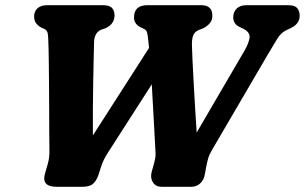

<svg xmlns="http://www.w3.org/2000/svg" viewBox="-20 -720 1175 740"><path d="M879 -653.5Q879 -674 892.2 -687Q905.5 -700 930 -700H1091Q1116 -700 1125.5 -688.8Q1135 -677.5 1135 -659.5Q1135 -628.5 1102 -612.5L1081.5 -602.5Q1063 -593.5 1049.2 -571.5Q1035.5 -549.5 1014 -513L796.5 -141Q786.5 -124 782.2 -109Q778 -94 774.5 -75.5L769.5 -48Q765.5 -25.5 751.2 -12.8Q737 0 716 0H603Q580.5 0 569.5 -17Q558.5 -34 564.5 -57L573 -87.5Q576 -98.5 578 -108.8Q580 -119 579.5 -130Q577 -174.5 573.2 -247.2Q569.5 -320 565 -395L396.5 -132.5Q387 -118 380.5 -104.8Q374 -91.5 368.5 -74L359.5 -46Q352 -24 339 -12Q326 0 296.5 0H198.5Q138.5 0 153.5 -51L163.5 -86Q167.5 -99 169.2 -113Q171 -127 170.5 -148.5Q170 -170 169.8 -208.5Q169.5 -247 169.5 -294.8Q169.5 -342.5 169 -392.5Q168.5 -442.5 168 -488Q167.5 -533.5 166 -566.5Q166 -579 164 -591Q162 -603 151 -608.5L141.5 -612.5Q127 -620 119.2 -630.2Q111.5 -640.5 111.5 -656.5Q111.5 -676 124.5 -688Q137.5 -700 162 -700H376Q402 -700 411.8 -689.2Q421.5 -678.5 421.5 -660.5Q421 -627.5 387.5 -611.5L371 -606Q343 -594.5 342.5 -556.5Q342 -532 341 -491.5Q340 -451 339.2 -401.5Q338.5 -352 338 -299.2Q337.5 -246.5 338 -198L554.5 -535.5Q553 -550.5 551.5 -564Q549.5 -585 547 -594.5Q544.5 -604 536 -608L519.5 -616Q496.5 -629 496.5 -652.5Q496.5 -700 548 -700H755.5Q798.5 -700 798.5 -659.5Q798.5 -642.5 788.8 -630.8Q779 -619 763.5 -611L744 -603.5Q729 -596.5 723.8 -581.2Q718.5 -566 720 -539Q720.5 -519 722.2 -482.5Q724 -446 726.5 -399.8Q729 -353.5 732 -304Q735 -254.5 738 -209L922.5 -525Q937 -550 941.5 -571.8Q946 -593.5 921 -607.5L900.5 -617.5Q879 -629 879 -653.5Z"/></svg>

Font: Fraunces 72pt SuperSoft
Style: Bold Italic
Weight: 700
Italic angle: -16°
Version: Version 1.000;[0bf87f6ff]